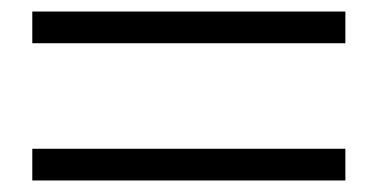

<svg xmlns="http://www.w3.org/2000/svg" viewBox="-20 -534 655 333"><path d="M579 -221V-276H36V-221ZM579 -459V-514H36V-459Z"/></svg>

Font: Noto Serif KR Black
Style: Regular
Weight: 900
Version: Version 1.001;PS 1.001;hotconv 16.6.54;makeotf.lib2.5.65590